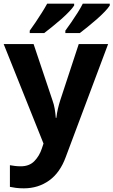

<svg xmlns="http://www.w3.org/2000/svg" viewBox="-20 -786 618 1046"><path d="M0 -546H163L266 -239Q274 -217 278 -193.5Q282 -170 284 -144H287Q290 -170 295.5 -193.5Q301 -217 308 -239L409 -546H569L338 70Q307 155 247.5 197.5Q188 240 110 240Q85 240 66.5 237.5Q48 235 34 232V114Q45 116 60.5 118Q76 120 93 120Q140 120 167.5 91.5Q195 63 208 23L217 -4ZM578 -766V-756Q570 -743 551 -723Q532 -703 507 -681Q482 -659 457.5 -639.5Q433 -620 415 -606H336V-619Q350 -638 368 -664Q386 -690 403 -717Q420 -744 431 -766ZM384 -766V-756Q376 -743 357 -723Q338 -703 313 -681Q288 -659 263.5 -639.5Q239 -620 221 -606H142V-619Q156 -638 173.5 -664Q191 -690 208 -717Q225 -744 237 -766Z"/></svg>

Font: Noto IKEA Arabic
Style: Bold
Weight: 700
Designer: Monotype Design Team
Foundry: Monotype Imaging Inc.
Version: Version 1.200